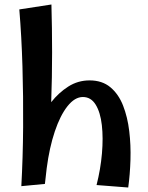

<svg xmlns="http://www.w3.org/2000/svg" viewBox="-20 -824 659 855"><path d="M551 11 410 0Q428 -71 434 -140.5Q440 -210 433.5 -267Q427 -324 406 -358Q385 -392 349 -392Q313 -392 280.5 -351Q248 -310 224 -238.5Q200 -167 188 -75Q184 -40 180 -5L75 5Q82 -122 83 -258Q84 -394 80 -528Q76 -662 66 -782L209 -804Q212 -699 212 -590Q212 -481 208 -369Q241 -411 284 -438.5Q327 -466 379 -466Q435 -466 471.5 -435.5Q508 -405 528 -354Q548 -303 555.5 -240.5Q563 -178 561 -112.5Q559 -47 551 11Z"/></svg>

Font: Marhey
Style: Regular
Weight: 400
Designer: Nur Syamsi & Bustanul Arifin
Foundry: Namelatype
Version: Version 1.000; ttfautohint (v1.8.4.7-5d5b)